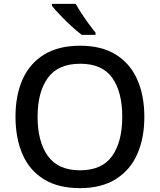

<svg xmlns="http://www.w3.org/2000/svg" viewBox="-20 -961 825 991"><path d="M725 -358Q725 -247 688 -164.5Q651 -82 577 -36Q503 10 393 10Q280 10 206 -36Q132 -82 96 -165Q60 -248 60 -359Q60 -469 96.5 -551Q133 -633 207 -679Q281 -725 394 -725Q504 -725 577.5 -679.5Q651 -634 688 -551.5Q725 -469 725 -358ZM174 -358Q174 -230 227 -156Q280 -82 393 -82Q507 -82 559 -156Q611 -230 611 -358Q611 -486 559.5 -559Q508 -632 394 -632Q280 -632 227 -559Q174 -486 174 -358ZM371 -941Q383 -919 401 -891.5Q419 -864 438 -838Q457 -812 473 -793V-781H402Q378 -799 347.5 -827Q317 -855 289.5 -884Q262 -913 248 -931V-941Z"/></svg>

Font: Noto Sans Ethiopic Medium
Style: Regular
Weight: 500
Designer: Monotype Design Team
Foundry: Monotype Imaging Inc.
Version: Version 2.102; ttfautohint (v1.8.4.7-5d5b)